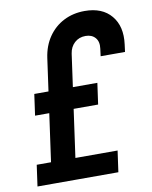

<svg xmlns="http://www.w3.org/2000/svg" viewBox="-86 -829 705 892"><g transform="rotate(-10 267.0 -382.5)"><path d="M85.5 0 166.5 -580Q174.5 -636.5 203.2 -678.2Q232 -720 276.2 -742.5Q320.5 -765 375 -765Q458 -765 500.2 -714.2Q542.5 -663.5 531.5 -580L527 -545H412L416.5 -580Q421 -612.5 404.8 -631.2Q388.5 -650 359 -650Q328 -650 307 -630.8Q286 -611.5 281.5 -580L200.5 0ZM64 -326 78 -426H375.5L361.5 -326ZM18 0 32 -100H413.5L399.5 0Z"/></g></svg>

Font: Mohave SemiBold
Style: Italic
Weight: 600
Italic angle: -8°
Designer: Gumpita Rahayu
Foundry: Tokotype
Version: Version 2.003